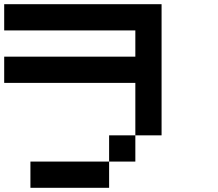

<svg xmlns="http://www.w3.org/2000/svg" viewBox="-20 -895 1040 915"><path d="M0 -500V-625H625V-750H0V-875H750V-250H625V-500ZM125 0V-125H500V0ZM500 -125V-250H625V-125Z"/></svg>

Font: Galmuri7 Regular
Style: Regular
Weight: 400
Designer: Lee Minseo (quiple)
Version: Version 2.399;hotconv 1.1.1;makeotfexe 2.6.0 DEVELOPMENT